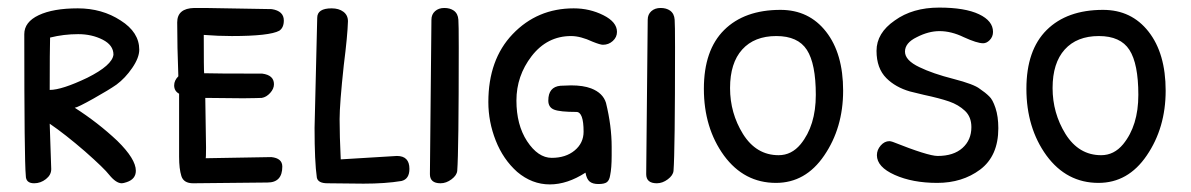

<svg xmlns="http://www.w3.org/2000/svg" viewBox="-20 -483 3140 506"><path d="M111 -157Q152 -129 204 -84Q255 -39 268 -22Q286 0 301 0Q305 0 314 -3Q338 -11 338 -33Q338 -64 289 -112Q238 -160 177 -199Q185 -200 226 -223Q267 -246 287 -260Q310 -277 328.5 -304Q347 -331 347 -352Q347 -398 298 -429Q249 -461 185 -461Q120 -461 82 -443Q44 -425 44 -393Q44 -61 48 -20Q48 0 70 0Q87 0 101 -11Q115 -22 115 -37V-38Q112 -128 111 -157ZM112 -384Q148 -393 186 -393Q222 -393 250.5 -378.5Q279 -364 279 -339Q276 -311 210 -278Q143 -246 111 -246Q111 -352 112 -384Z M621 -224Q643 -224 654 -224.5Q665 -225 670 -225Q682 -227 692 -238Q702 -249 702 -261Q702 -285 671 -289Q544 -289 518 -290Q517 -297 517 -391Q555 -388 591 -388Q690 -388 716 -402Q728 -410 728 -429Q728 -454 696 -459H695L520 -462H492Q447 -461 447 -424Q447 -360 450 -282Q439 -271 439 -258Q439 -243 452 -236V-70Q452 -38 458 -19Q464 0 489 0L685 -2Q724 -2 724 -44Q724 -66 695 -69L522 -66Q523 -67 523 -94L521 -225Z M1038 -6Q1059 -11 1059 -38Q1059 -72 1026 -72L878 -63Q875 -125 875 -169Q875 -209 886 -311Q896 -390 897 -427Q897 -443 885 -452Q873 -461 854 -461Q816 -461 816 -436L809 -146Q809 -57 815 -15Q818 0 843 0L938 1Q996 1 1038 -6Z M1185 -33Q1189 -85 1189 -358Q1189 -420 1188 -431Q1187 -447 1176 -455Q1166 -462 1151 -462Q1136 -462 1126.5 -453.5Q1117 -445 1117 -431L1113 -24Q1113 0 1141 0Q1156 0 1170 -10.5Q1184 -21 1185 -33Z M1331 -393Q1267 -326 1267 -214Q1267 -162 1286.5 -112.5Q1306 -63 1343 -30Q1382 3 1429 3Q1475 3 1523 -28Q1526 -11 1534 -4.5Q1542 2 1557 2Q1573 2 1579.5 -3Q1586 -8 1588 -21Q1592 -40 1592 -73V-96Q1592 -151 1577 -212Q1569 -238 1538 -250Q1517 -258 1485 -258L1457 -257Q1425 -254 1425 -218Q1425 -200 1440.5 -194Q1456 -188 1499 -188Q1518 -188 1518 -136Q1518 -106 1494.5 -86.5Q1471 -67 1434 -67Q1398 -67 1369 -111Q1341 -154 1341 -218Q1341 -283 1381 -335Q1422 -388 1485 -388Q1510 -388 1542 -373Q1562 -365 1569 -365Q1584 -365 1595 -375Q1606 -385 1606 -399Q1606 -425 1570 -443Q1534 -461 1492 -461Q1396 -461 1331 -393Z M1755 -33Q1759 -85 1759 -358Q1759 -420 1758 -431Q1757 -447 1746 -455Q1736 -462 1721 -462Q1706 -462 1696.5 -453.5Q1687 -445 1687 -431L1683 -24Q1683 0 1711 0Q1726 0 1740 -10.5Q1754 -21 1755 -33Z M1835 -249Q1835 -146 1888 -73Q1941 -1 2025 -1Q2103 -1 2152 -73Q2202 -146 2202 -244Q2202 -342 2157 -399.5Q2112 -457 2037 -457Q1942 -457 1888.5 -404Q1835 -351 1835 -249ZM1938 -130Q1904 -185 1904 -251Q1904 -317 1936 -352.5Q1968 -388 2026 -388Q2083 -388 2106.5 -351.5Q2130 -315 2130 -233Q2130 -152 2090 -103Q2066 -74 2032 -74Q1973 -74 1938 -130Z M2455 -463Q2385 -463 2338 -429Q2290 -396 2290 -349Q2290 -303 2316 -277Q2340 -253 2378 -242L2415 -233Q2457 -224 2481.5 -215.5Q2506 -207 2523 -191Q2540 -175 2540 -148Q2540 -114 2516.5 -93Q2493 -72 2451 -72Q2426 -72 2333 -109Q2327 -111 2324 -111Q2311 -111 2301 -99.5Q2291 -88 2291 -74Q2291 -43 2338 -22Q2385 -1 2450 -1Q2516 -1 2563 -36Q2611 -72 2611 -145Q2611 -176 2603.5 -198.5Q2596 -221 2587 -229Q2577 -239 2562 -249Q2547 -261 2493 -275Q2438 -289 2403 -306Q2365 -324 2365 -347Q2365 -370 2396 -385Q2427 -401 2456 -401Q2487 -401 2520 -385Q2555 -369 2571 -369Q2580 -369 2588 -377Q2597 -386 2597 -399Q2597 -428 2560 -445.5Q2523 -463 2455 -463Z M2685 -249Q2685 -146 2738 -73Q2791 -1 2875 -1Q2953 -1 3002 -73Q3052 -146 3052 -244Q3052 -342 3007 -399.5Q2962 -457 2887 -457Q2792 -457 2738.5 -404Q2685 -351 2685 -249ZM2788 -130Q2754 -185 2754 -251Q2754 -317 2786 -352.5Q2818 -388 2876 -388Q2933 -388 2956.5 -351.5Q2980 -315 2980 -233Q2980 -152 2940 -103Q2916 -74 2882 -74Q2823 -74 2788 -130Z"/></svg>

Font: Patrick Hand SC
Style: Regular
Weight: 400
Designer: Patrick Wagesreiter
Foundry: Patrick Wagesreiter
Version: Version 2.001; ttfautohint (v1.8.2)